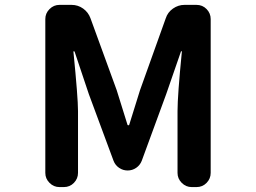

<svg xmlns="http://www.w3.org/2000/svg" viewBox="-20 -760 1040 780"><path d="M221.7 0Q198.2 0 181.2 -17.1Q164.1 -34.2 164.1 -57.6V-682.6Q164.1 -706.1 181.2 -723.1Q198.2 -740.2 221.7 -740.2H270.5Q296.9 -740.2 317.9 -725.1Q338.9 -710 347.7 -685.5L454.1 -393.6Q458 -381.8 498 -252.9Q499 -251 501.5 -251Q503.9 -251 504.9 -252.9Q511.7 -274.4 526.4 -321.8Q541 -369.1 548.8 -393.6L653.3 -685.5Q661.1 -710 682.6 -725.1Q704.1 -740.2 729.5 -740.2H778.3Q802.7 -740.2 819.3 -723.1Q835.9 -706.1 835.9 -682.6V-57.6Q835.9 -34.2 819.3 -17.1Q802.7 0 778.3 0H758.8Q735.4 0 718.3 -17.1Q701.2 -34.2 701.2 -57.6V-308.6Q701.2 -372.1 718.8 -549.8Q719.7 -551.8 717.3 -551.8Q714.8 -551.8 714.8 -549.8L655.3 -377.9L555.7 -106.4Q548.8 -88.9 533.2 -78.1Q517.6 -67.4 498.5 -67.4Q479.5 -67.4 463.9 -78.1Q448.2 -88.9 441.4 -106.4L340.8 -377.9L283.2 -549.8Q282.2 -551.8 280.3 -551.8Q278.3 -551.8 278.3 -549.8Q296.9 -363.3 296.9 -308.6V-57.6Q296.9 -34.2 280.3 -17.1Q263.7 0 239.3 0Z"/></svg>

Font: Gen Jyuu Gothic Monospace Bold
Style: Bold
Weight: 700
Designer: [Source Han Sans]
Ryoko NISHIZUKA  (kana & ideographs); Paul D. Hunt (Latin, Greek & Cyrillic); Wenlong ZHANG  (bopomofo
Version: Version 1.002.20150607